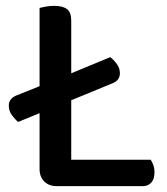

<svg xmlns="http://www.w3.org/2000/svg" viewBox="-20 -634 570 655"><path d="M173 1Q147 1 131 -15Q115 -31 115 -57V-248L42 -218Q32 -226 21 -240.5Q10 -255 10 -274Q10 -297 35 -308L115 -340V-607Q123 -609 136.5 -611.5Q150 -614 165 -614Q194 -614 208.5 -603Q223 -592 223 -564V-384L356 -439Q367 -431 378 -416.5Q389 -402 389 -384Q389 -360 364 -350L223 -292V-89H494Q499 -82 503 -71Q507 -60 507 -46Q507 -23 496 -11Q485 1 467 1H173Z"/></svg>

Font: Baloo Paaji 2 Medium
Style: Regular
Weight: 500
Designer: Shuchita Grover, Noopur Datye and Ek Type
Foundry: Ek Type
Version: Version 1.640;hotconv 1.0.111;makeotfexe 2.5.65597; ttfautoh